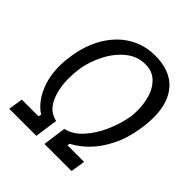

<svg xmlns="http://www.w3.org/2000/svg" viewBox="-200 -866 999 999"><g transform="rotate(45 300.0 -366.5)"><path d="M40 -80H162L167 -95Q138 -113 112.5 -146.8Q87 -180.5 70.8 -230.5Q54.5 -280.5 54.5 -342Q54.5 -380 61 -420.5Q75.5 -515 118 -585.5Q160.5 -656 225.2 -694.5Q290 -733 368.5 -733Q477.5 -733 534.2 -672Q591 -611 591 -499Q591 -458 583.5 -411.5Q571 -327.5 538 -262.8Q505 -198 463.2 -156.5Q421.5 -115 379 -94L375.5 -80H498.5L485.5 0H286.5L304 -128.5Q354.5 -139.5 396 -185.2Q437.5 -231 465 -293.8Q492.5 -356.5 503 -418.5Q506 -441 506 -465.5Q506 -516 491.8 -561.5Q477.5 -607 446 -636Q414.5 -665 365 -665Q305 -665 257.5 -625.8Q210 -586.5 180.2 -527.5Q150.5 -468.5 140 -409.5Q134 -366.5 134 -332.5Q134 -253 160.8 -196.5Q187.5 -140 245 -127.5L226.5 0H27.5Z"/></g></svg>

Font: JuliaMono Light
Style: Italic
Weight: 300
Italic angle: -9°
Monospace: yes
Designer: cormullion
Foundry: corm
Version: Version 0.054; ttfautohint (v1.8.4)